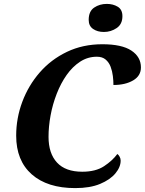

<svg xmlns="http://www.w3.org/2000/svg" viewBox="-20 -955 743 985"><path d="M366 10Q223 10 143 -60.5Q63 -131 63 -259Q63 -349 94.5 -433Q126 -517 184 -583.5Q242 -650 323.5 -689Q405 -728 505 -728Q605 -728 654 -695.5Q703 -663 703 -609Q703 -566 663 -542.5Q623 -519 562 -519Q562 -540 559 -565Q556 -590 547.5 -612.5Q539 -635 522 -649.5Q505 -664 477 -664Q430 -664 391 -638.5Q352 -613 322 -570.5Q292 -528 271 -474Q250 -420 239.5 -363Q229 -306 229 -253Q229 -168 272.5 -121Q316 -74 402 -74Q471 -74 514 -102.5Q557 -131 582 -165Q588 -161 593.5 -151.5Q599 -142 599 -131Q599 -98 572 -65.5Q545 -33 493.5 -11.5Q442 10 366 10ZM513 -791Q480 -791 457.5 -806.5Q435 -822 435 -853Q435 -897 463 -916Q491 -935 528 -935Q560 -935 584 -920.5Q608 -906 608 -872Q608 -831 578.5 -811Q549 -791 513 -791Z"/></svg>

Font: Noto Serif
Style: Bold Italic
Weight: 700
Italic angle: -12°
Designer: Monotype Design Team
Foundry: Monotype Imaging Inc.
Version: Version 2.013